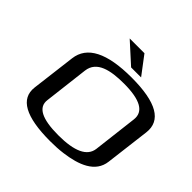

<svg xmlns="http://www.w3.org/2000/svg" viewBox="-201 -1035 1251 1251"><g transform="rotate(45 424.5 -410.0)"><path d="M824 -474C839 -597 733 -659 504 -659C277 -659 156 -597 141 -473L103 -166C89 -49 195 10 422 10C463 10 502 8 539 3C661 -13 773 -54 786 -166ZM497 -596C647 -596 717 -556 707 -476L670 -167C660 -92 581 -55 432 -55C281 -55 210 -92 220 -167L257 -476C269 -574 374 -596 497 -596ZM547 -703 451 -830H315L455 -703Z"/></g></svg>

Font: Gamestation Extended
Style: Italic
Weight: 400
Width: 7
Designer: Jonas Hecksher
Foundry: Jonas Hecksher, Playtypeª, e-types AS
Version: Version 1.003